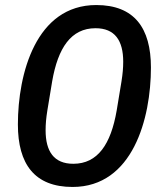

<svg xmlns="http://www.w3.org/2000/svg" viewBox="-20 -730 640 762"><path d="M268 12C507 12 579 -260 579 -462C579 -619 513 -710 362 -710C123 -710 51 -438 51 -236C51 -79 117 12 268 12ZM271 -80C194 -80 161 -129 161 -213C161 -237 163 -261 168 -292L187 -407C210 -540 262 -618 359 -618C436 -618 469 -569 469 -485C469 -461 467 -437 462 -406L443 -291C420 -158 368 -80 271 -80Z"/></svg>

Font: IBM Mono Medium
Style: Italic
Weight: 500
Italic angle: -9°
Monospace: yes
Designer: Mike Abbink, Paul van der Laan, Pieter van Rosmalen
Foundry: Bold Monday
Version: Version 2.3